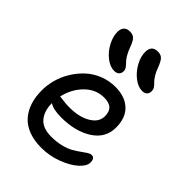

<svg xmlns="http://www.w3.org/2000/svg" viewBox="-230 -906 1026 1026"><g transform="rotate(45 283.0 -392.5)"><path d="M438 -585.9Q406.2 -585.9 374 -611.3Q341.8 -636.7 321.8 -673.8Q301.8 -710.9 301.8 -745.1Q301.8 -794.9 349.1 -794.9Q370.6 -794.9 383.3 -783Q396 -771 409.2 -735.8Q418.5 -709.5 430.9 -690.2Q443.4 -670.9 452.6 -662.6Q461.9 -654.3 468.5 -644.3Q475.1 -634.3 475.1 -622.1Q475.1 -605 465.6 -595.5Q456.1 -585.9 438 -585.9ZM255.9 -556.2Q224.6 -556.2 192.6 -581.3Q160.6 -606.4 140.9 -644Q121.1 -681.6 121.1 -715.8Q121.1 -738.8 132.6 -752Q144 -765.1 168 -765.1Q189.9 -765.1 202.4 -753.2Q214.8 -741.2 228 -705.1Q235.8 -683.1 245.6 -666Q255.4 -648.9 263.4 -639.9Q271.5 -630.9 278.6 -623.3Q285.6 -615.7 289.8 -608.4Q293.9 -601.1 293.9 -591.8Q293.9 -575.2 284.2 -565.7Q274.4 -556.2 255.9 -556.2ZM272 9.8Q216.8 9.8 174.8 -6.3Q132.8 -22.5 107.2 -52.2Q81.5 -82 68.8 -121.6Q56.2 -161.1 56.2 -210Q56.2 -251 67.9 -292.5Q79.6 -334 102.8 -371.3Q126 -408.7 157.5 -437.7Q189 -466.8 231.7 -483.9Q274.4 -501 321.8 -501Q394 -501 436 -462.2Q478 -423.3 478 -349.1Q478 -270.5 408.4 -225.3Q338.9 -180.2 231 -180.2Q171.9 -180.2 143.1 -199.2V-198.2Q143.1 -140.1 172.9 -105Q202.6 -69.8 267.1 -69.8Q307.1 -69.8 341.3 -78.4Q375.5 -86.9 397 -99.4Q418.5 -111.8 435.3 -124.3Q452.1 -136.7 465.6 -145.3Q479 -153.8 488.8 -153.8Q502 -153.8 507.6 -145.8Q513.2 -137.7 513.2 -120.1Q513.2 -93.3 480 -63.2Q446.8 -33.2 389.6 -11.7Q332.5 9.8 272 9.8ZM319.8 -418Q257.8 -418 211.4 -371.8Q165 -325.7 148.9 -255.9Q153.3 -255.9 176.8 -252.4Q200.2 -249 224.1 -249Q298.8 -249 345.9 -277.1Q393.1 -305.2 393.1 -350.1Q393.1 -384.3 375.5 -401.1Q357.9 -418 319.8 -418Z"/></g></svg>

Font: Shantell Sans Normal
Style: Regular
Weight: 400
Designer: Stephen Nixon, Anya Danilova, Shantell Martin
Foundry: Arrow Type
Version: Version 1.006;[559af2be0]